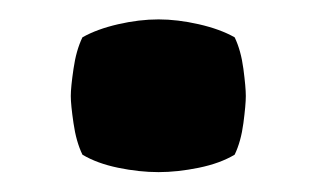

<svg xmlns="http://www.w3.org/2000/svg" viewBox="-20 -167 326 198"><path d="M53 -68Q53 -77 55.8 -96Q58.5 -115 65 -128.5Q80 -137 101.8 -142Q123.5 -147 143.5 -147Q163 -147 185 -142Q207 -137 222 -128.5Q228.5 -115 231 -96Q233.5 -77 233.5 -68Q233.5 -59 231 -40Q228.5 -21 222 -7.5Q207 1.5 185 6Q163 10.5 143.5 10.5Q123.5 10.5 101.8 6Q80 1.5 65 -7.5Q58.5 -21 55.8 -40Q53 -59 53 -68Z"/></svg>

Font: Signika Light
Style: Bold
Weight: 700
Version: Version 2.003;gftools[0.9.32]